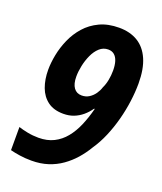

<svg xmlns="http://www.w3.org/2000/svg" viewBox="-136 -813 766 910"><g transform="rotate(20 246.5 -358.0)"><path d="M131.3 9.8Q99.6 9.8 72 5.6Q44.4 1.5 23.9 -3.9V-120.6Q42.5 -114.3 69.6 -108.9Q96.7 -103.5 125.5 -103.5Q169.4 -103.5 202.4 -120.1Q235.4 -136.7 259.5 -166.3Q283.7 -195.8 300.8 -235.8Q317.9 -275.9 330.1 -323.2H326.7Q311.5 -301.3 292 -284.9Q272.5 -268.6 249 -259.5Q225.6 -250.5 197.3 -250.5Q148.9 -250.5 118.4 -273.2Q87.9 -295.9 73.5 -334.7Q59.1 -373.5 59.1 -422.4Q59.1 -457.5 67.1 -498.5Q75.2 -539.6 92.8 -579.6Q110.4 -619.6 139.4 -652.3Q168.5 -685.1 210.2 -704.8Q252 -724.6 308.1 -724.6Q362.8 -724.6 402.1 -700.9Q441.4 -677.2 462.6 -628.9Q483.9 -580.6 483.9 -507.3Q483.9 -464.4 477.5 -416.7Q471.2 -369.1 458.5 -321.3Q445.8 -273.4 427 -229Q408.2 -184.6 382.8 -147.5Q363.3 -114.7 338.4 -86.4Q313.5 -58.1 282.7 -36.4Q252 -14.6 214.4 -2.4Q176.8 9.8 131.3 9.8ZM249.5 -361.8Q270.5 -361.8 286.9 -372.3Q303.2 -382.8 314.5 -398.9Q325.7 -415 331.1 -432.6Q340.3 -451.2 345 -475.3Q349.6 -499.5 349.6 -523.9Q349.6 -550.8 343.5 -570.1Q337.4 -589.4 325.2 -599.6Q313 -609.9 294.4 -609.9Q269.5 -609.9 250.7 -592.8Q231.9 -575.7 219.7 -548.8Q207.5 -522 201.4 -492.4Q195.3 -462.9 195.3 -438Q195.3 -400.9 209.5 -381.3Q223.6 -361.8 249.5 -361.8Z"/></g></svg>

Font: Open Sans SemiCondensed
Style: Bold Italic
Weight: 700
Width: 4
Italic angle: -12°
Designer: Monotype Design Team
Foundry: Monotype Imaging Inc.
Version: Version 3.003